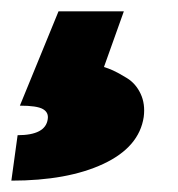

<svg xmlns="http://www.w3.org/2000/svg" viewBox="-32 -68 313 338"><path d="M71 -48H186L151 50Q158 52 167 56Q176 60 191.5 69.5Q207 79 215.5 97Q224 115 221 138Q213 191 150 220.5Q87 250 -12 250L-1 170Q48 170 52 142Q54 130 43.5 124Q33 118 3 118Z"/></svg>

Font: Fivo Sans Modern ExtBlk
Style: Regular
Weight: 900
Designer: Alexander Slobzheninov
Foundry: Alexander Slobzheninov
Version: 1.0